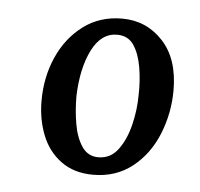

<svg xmlns="http://www.w3.org/2000/svg" viewBox="-36 -753 436 419"><g transform="rotate(5 182.0 -543.5)"><path d="M216 -716Q269 -716 305 -677.5Q341 -639 341 -570Q341 -520 322.5 -474Q304 -428 268 -399.5Q232 -371 182 -371Q140 -371 111.5 -392Q83 -413 69.5 -447.5Q56 -482 56 -522Q56 -574 75.5 -618Q95 -662 131 -689Q167 -716 216 -716ZM208 -680Q173 -680 153 -640Q133 -600 131 -539Q131 -508 136 -478.5Q141 -449 154 -429.5Q167 -410 190 -410Q217 -410 233.5 -432.5Q250 -455 258 -488Q266 -521 266 -553Q267 -584 262 -613.5Q257 -643 244.5 -661.5Q232 -680 208 -680Z"/></g></svg>

Font: Lora Medium
Style: Italic
Weight: 500
Italic angle: -3°
Designer: Olga Karpushina, Alexei Vanyashin (Cyrillic)
Foundry: Cyreal
Version: Version 3.004